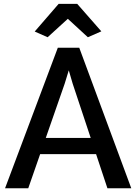

<svg xmlns="http://www.w3.org/2000/svg" viewBox="-20 -1006 728 1026"><path d="M131 0H7L289 -751H403.5L681.5 0H554L368.5 -558.5L347.5 -630L325.5 -558.5ZM147 -182.5 167 -269H508L529 -182.5ZM234.5 -807 165.5 -837.5 293.5 -985.5H392.5L521.5 -838.5L449.5 -807L342.5 -905.5Z"/></svg>

Font: Tracken
Style: Regular
Weight: 400
Designer: Eben Sorkin
Foundry: Eben Sorkin
Version: Version 2.001